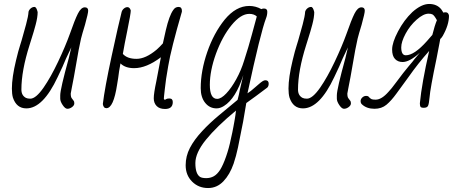

<svg xmlns="http://www.w3.org/2000/svg" viewBox="-20 -539 2286 969"><path d="M284 -41V-58Q284 -89 327 -245L340 -300L313 -243Q300 -210 271 -150Q197 8 113 8Q63 8 45 -47Q40 -65 40 -92Q40 -148 61 -235Q73 -285 81 -309L89 -335Q100 -373 111.5 -415.5Q123 -458 124 -480Q127 -490 135.5 -497Q144 -504 154 -504Q164 -504 170 -478Q170 -452 160 -414.5Q150 -377 140.5 -348Q131 -319 129 -311Q88 -182 88 -87Q88 -57 111 -45Q119 -41 133 -41Q161 -41 200 -97Q236 -149 273 -227Q310 -305 333 -369Q357 -438 373 -470Q389 -502 408 -502Q425 -502 425 -485Q425 -472 409 -414Q394 -365 389 -344.5Q384 -324 377 -287L353 -151L342 -94Q341 -85 337 -67Q337 -48 343 -42L352 -30Q355 -27 355 -17Q355 -7 343.5 1.5Q332 10 320 10Q309 10 296.5 -8.5Q284 -27 284 -41Z M756 -43Q756 -68 769 -129L792 -250Q719 -195 657 -195Q612 -195 588 -219Q586 -209 584.5 -199Q583 -189 581 -179Q577 -146 571 -112Q553 7 517 7Q502 7 499 -14Q508 -92 543.5 -256.5Q579 -421 594 -479Q597 -489 605.5 -496Q614 -503 623 -503Q635 -503 640 -486Q640 -470 622 -382Q608 -315 600 -267Q622 -242 669 -242Q715 -242 770 -288Q787 -303 802 -320L817 -387Q834 -460 854 -488Q864 -504 881 -504Q898 -504 898 -485V-480Q843 -291 829 -206Q816 -133 812 -91Q809 -58 808 -55L807 -42Q807 -36 812 -36Q816 -36 819 -39Q824 -42 835 -42Q852 -42 852 -24Q852 11 813 11Q785 11 770.5 -4Q756 -19 756 -43Z M917 295Q917 249 938.5 207.5Q960 166 1001 122Q1036 84 1085 43L1179 -35Q1186 -60 1191 -88Q1202 -132 1208 -160Q1170 -41 1110 -4Q1091 8 1073 8Q1038 8 1015.5 -20Q993 -48 993 -94Q993 -181 1026 -276.5Q1059 -372 1114 -440Q1171 -509 1238 -509Q1270 -509 1299 -493Q1305 -496 1312 -496Q1329 -496 1329 -480Q1329 -463 1323 -448Q1295 -375 1229 -68Q1245 -78 1266 -97Q1271 -101 1284 -112.5Q1297 -124 1305 -129Q1313 -134 1319 -134Q1336 -134 1336 -117Q1336 -104 1329 -97Q1267 -50 1223 -19L1207 75L1202 100Q1190 163 1181 205.5Q1172 248 1159 287Q1140 342 1107.5 376Q1075 410 1030 410Q982 410 949.5 377.5Q917 345 917 295ZM1212 -233Q1235 -304 1251 -364Q1261 -399 1276 -456Q1262 -469 1238 -469Q1195 -469 1148.5 -412Q1102 -355 1070 -268Q1039 -182 1039 -111Q1039 -40 1076 -40Q1096 -40 1122 -67.5Q1148 -95 1172.5 -139.5Q1197 -184 1212 -233ZM1091 318Q1106 294 1121 251Q1136 208 1145 163Q1153 129 1158 101L1162 79Q1163 71 1165 62Q1167 53 1168 43L1171 19Q1073 100 1019.5 166Q966 232 966 284Q966 339 990 354Q1000 360 1021 360Q1042 360 1059 350.5Q1076 341 1091 318Z M1680 -41V-58Q1680 -89 1723 -245L1736 -300L1709 -243Q1696 -210 1667 -150Q1593 8 1509 8Q1459 8 1441 -47Q1436 -65 1436 -92Q1436 -148 1457 -235Q1469 -285 1477 -309L1485 -335Q1496 -373 1507.5 -415.5Q1519 -458 1520 -480Q1523 -490 1531.5 -497Q1540 -504 1550 -504Q1560 -504 1566 -478Q1566 -452 1556 -414.5Q1546 -377 1536.5 -348Q1527 -319 1525 -311Q1484 -182 1484 -87Q1484 -57 1507 -45Q1515 -41 1529 -41Q1557 -41 1596 -97Q1632 -149 1669 -227Q1706 -305 1729 -369Q1753 -438 1769 -470Q1785 -502 1804 -502Q1821 -502 1821 -485Q1821 -472 1805 -414Q1790 -365 1785 -344.5Q1780 -324 1773 -287L1749 -151L1738 -94Q1737 -85 1733 -67Q1733 -48 1739 -42L1748 -30Q1751 -27 1751 -17Q1751 -7 1739.5 1.5Q1728 10 1716 10Q1705 10 1692.5 -8.5Q1680 -27 1680 -41Z M1807 -12Q1800 -18 1800 -29Q1800 -39 1808.5 -47Q1817 -55 1828 -55Q1839 -55 1843 -48Q1850 -41 1855.5 -38.5Q1861 -36 1876 -36Q1906 -36 1941 -76Q1954 -89 1979 -123Q2019 -177 2042 -204Q2049 -213 2063 -229Q2070 -239 2084 -255L2099 -273Q2047 -226 2012 -226Q1988 -226 1973.5 -241.5Q1959 -257 1959 -289Q1959 -324 1989 -381Q2019 -438 2061 -478Q2107 -519 2146 -519Q2185 -519 2207 -492Q2208 -490 2218 -475Q2221 -477 2229 -477Q2243 -477 2246 -460Q2246 -413 2214 -357Q2206 -344 2202 -343L2198 -321Q2189 -271 2183 -243Q2151 -90 2148 -48Q2145 -14 2140 -4.5Q2135 5 2119 5Q2105 5 2102 -0.5Q2099 -6 2099 -18Q2109 -121 2146 -282Q2090 -219 2043 -152L1981 -67Q1955 -31 1930.5 -10.5Q1906 10 1870 10Q1831 10 1807 -12ZM2135 -332Q2154 -353 2162 -363Q2174 -411 2185 -437Q2172 -461 2163 -466Q2156 -470 2143 -470Q2117 -470 2083 -440Q2049 -410 2027 -369Q2005 -328 2005 -300Q2005 -260 2028 -260Q2071 -260 2135 -332Z"/></svg>

Font: Bad Script
Style: Regular
Weight: 400
Italic angle: -10°
Designer: Roman Shchyukin (Gaslight Type Foundry), Cyreal (Charset Expansion)
Foundry: Gaslight
Version: Version 2.000